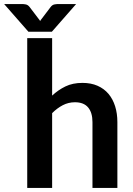

<svg xmlns="http://www.w3.org/2000/svg" viewBox="-74 -932 658 952"><path d="M184.5 -458Q214.5 -486 250.5 -503.5Q286.5 -521 335 -521Q377 -521 409.5 -506.8Q442 -492.5 463.8 -466.8Q485.5 -441 496.8 -405.2Q508 -369.5 508 -326.5V0H384.5V-326.5Q384.5 -373.5 363 -399.2Q341.5 -425 297.5 -425Q265.5 -425 237.5 -410.5Q209.5 -396 184.5 -371V0H61V-743H184.5ZM303.5 -912 183 -774.5H67L-53.5 -912H36Q43.5 -912 54 -910Q64.5 -908 73 -897L117.5 -838.5Q120 -836 121.8 -833Q123.5 -830 125 -827.5Q126.5 -830 128.2 -833Q130 -836 132.5 -838.5L176.5 -896.5Q185 -908 195.8 -910Q206.5 -912 214 -912Z"/></svg>

Font: Lato 2
Style: Bold
Weight: 700
Designer: Lukasz Dziedzic with Adam Twardoch and Botio Nikoltchev
Foundry: tyPoland Lukasz Dziedzic
Version: Version 2.015; 2015-08-06; http://www.latofonts.com/